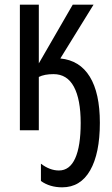

<svg xmlns="http://www.w3.org/2000/svg" viewBox="-20 -557 481 821"><path d="M407 -32Q407 99 365.5 171.5Q324 244 246 244Q193 244 155 217V143Q193 172 232 172Q278 172 301.5 120Q325 68 325 -31Q325 -132 296 -186Q267 -240 209 -240Q170 -240 146 -228V0H65V-537H146V-286L291 -537H380L238 -307Q321 -299 364 -229Q407 -159 407 -32Z"/></svg>

Font: Noto Sans ExtraCondensed
Style: Regular
Weight: 400
Width: 2
Designer: Monotype Design Team
Foundry: Monotype Imaging Inc.
Version: Version 2.013; ttfautohint (v1.8.4.7-5d5b)